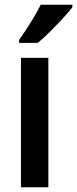

<svg xmlns="http://www.w3.org/2000/svg" viewBox="-20 -786 324 806"><path d="M183 0H68V-543H183ZM284 -756Q270 -737 244.5 -709.5Q219 -682 190.5 -653.5Q162 -625 139 -606H60V-618Q86 -655 110 -693.5Q134 -732 151 -766H284Z"/></svg>

Font: Noto Sans Sinhala Condensed SemiBold
Style: Regular
Weight: 600
Width: 3
Designer: Jelle Bosma - Monotype Design Team
Foundry: Monotype Imaging Inc.
Version: Version 2.006; ttfautohint (v1.8.4.7-5d5b)